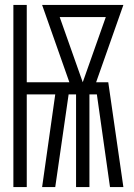

<svg xmlns="http://www.w3.org/2000/svg" viewBox="-20 -755 540 775"><path d="M34 0V-735H88V-423H260L150 -735H478L368 -423H417L478 0H424L371 -374H341V0H287V-374H257L203 0H150L203 -374H88V0ZM314 -423 407 -686H221Z"/></svg>

Font: Iosevka Fixed SS04 Light
Style: Regular
Weight: 300
Monospace: yes
Designer: Belleve Invis
Foundry: Belleve Invis
Version: Version 32.5.0